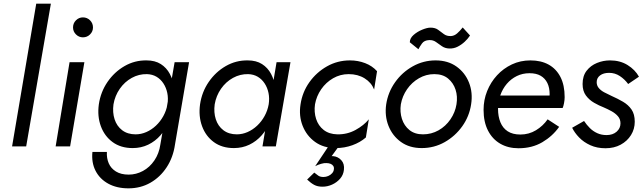

<svg xmlns="http://www.w3.org/2000/svg" viewBox="-20 -800 3511 1049"><path d="M258 -780 123 0H46L178 -780Z M379 -650Q379 -673 395 -689Q411 -705 433 -705Q456 -705 472 -689Q488 -673 488 -650Q488 -628 472 -612Q456 -596 433 -596Q411 -596 395 -612Q379 -628 379 -650ZM441 -460 363 0H284L360 -460Z M564 30Q562 64 574 92Q586 120 613.5 137Q641 154 683 154Q724 154 761 134Q798 114 823.5 76.5Q849 39 856 -10L934 -460H1013L936 -10Q926 60 890.5 114Q855 168 801.5 198.5Q748 229 682 229Q618 229 571.5 203.5Q525 178 502 133Q479 88 485 30ZM520 -230Q530 -298 567.5 -352.5Q605 -407 660.5 -439Q716 -471 781 -470Q827 -470 858.5 -450Q890 -430 908 -396Q926 -362 931.5 -319.5Q937 -277 931 -230Q924 -181 905 -137.5Q886 -94 857 -61Q828 -28 789.5 -9.5Q751 9 705 9Q640 9 595.5 -23.5Q551 -56 531 -110.5Q511 -165 520 -230ZM600 -230Q594 -186 606 -148.5Q618 -111 647.5 -88.5Q677 -66 721 -66Q751 -66 779.5 -78.5Q808 -91 832 -113.5Q856 -136 872.5 -166Q889 -196 895 -230Q900 -263 894 -292Q888 -321 873 -344Q858 -367 835.5 -380.5Q813 -394 783 -395Q739 -396 700 -374.5Q661 -353 634.5 -315Q608 -277 600 -230Z M1567 -460 1487 0H1414L1491 -460ZM1073 -230Q1083 -298 1120.5 -352.5Q1158 -407 1213.5 -439Q1269 -471 1334 -470Q1380 -470 1411.5 -450Q1443 -430 1461 -396Q1479 -362 1484.5 -319.5Q1490 -277 1484 -230Q1477 -181 1458 -137.5Q1439 -94 1410 -61Q1381 -28 1342.5 -9.5Q1304 9 1258 9Q1193 9 1148.5 -23.5Q1104 -56 1084 -110.5Q1064 -165 1073 -230ZM1153 -230Q1147 -186 1159 -148.5Q1171 -111 1200.5 -88.5Q1230 -66 1274 -66Q1304 -66 1332.5 -78.5Q1361 -91 1385 -113.5Q1409 -136 1425.5 -166Q1442 -196 1448 -230Q1453 -263 1447 -292Q1441 -321 1426 -344Q1411 -367 1388.5 -380.5Q1366 -394 1336 -395Q1292 -396 1253 -374.5Q1214 -353 1187.5 -315Q1161 -277 1153 -230Z M1701 -230Q1695 -188 1707 -150.5Q1719 -113 1748.5 -90Q1778 -67 1823 -66Q1877 -65 1922.5 -90Q1968 -115 1995 -148L1979 -49Q1948 -22 1905 -6.5Q1862 9 1815 9Q1748 9 1701.5 -24.5Q1655 -58 1633.5 -112.5Q1612 -167 1622 -230Q1632 -297 1670.5 -351Q1709 -405 1766.5 -437.5Q1824 -470 1892 -470Q1936 -470 1975 -455Q2014 -440 2040 -411L2024 -311Q2009 -349 1972 -372Q1935 -395 1885 -395Q1839 -395 1800 -372.5Q1761 -350 1735 -312.5Q1709 -275 1701 -230ZM1873 -58 1792 53Q1794 53 1796 53Q1798 53 1799 53Q1826 55 1844.5 75Q1863 95 1859 128Q1856 156 1838 176.5Q1820 197 1794.5 208.5Q1769 220 1742 220Q1715 220 1696.5 210Q1678 200 1658 181L1697 143Q1709 153 1719.5 160Q1730 167 1747 167Q1761 167 1773.5 161.5Q1786 156 1794.5 146.5Q1803 137 1804 126Q1806 115 1801 107Q1796 99 1786 95Q1776 91 1763 91Q1752 90 1734.5 95Q1717 100 1702 108L1813 -58Z M2090 -230Q2100 -296 2138.5 -350.5Q2177 -405 2235 -437.5Q2293 -470 2360 -470Q2427 -470 2474 -436.5Q2521 -403 2542.5 -348.5Q2564 -294 2554 -230Q2544 -164 2505.5 -110Q2467 -56 2409.5 -23.5Q2352 9 2284 9Q2217 9 2170.5 -24.5Q2124 -58 2102.5 -112.5Q2081 -167 2090 -230ZM2170 -230Q2164 -188 2176 -150.5Q2188 -113 2217 -89.5Q2246 -66 2291 -66Q2337 -66 2376 -88Q2415 -110 2441 -148Q2467 -186 2474 -230Q2481 -273 2469 -310Q2457 -347 2428 -371Q2399 -395 2353 -395Q2308 -395 2269 -372.5Q2230 -350 2204 -312.5Q2178 -275 2170 -230ZM2219 -569Q2219 -591 2239.5 -609Q2260 -627 2287 -638Q2314 -649 2332 -649Q2358 -649 2374 -637Q2390 -625 2405.5 -613.5Q2421 -602 2444 -603Q2462 -604 2477.5 -617.5Q2493 -631 2508 -650L2548 -606Q2537 -589 2519.5 -572.5Q2502 -556 2480.5 -545Q2459 -534 2434 -535Q2411 -536 2394.5 -547.5Q2378 -559 2362 -570.5Q2346 -582 2325 -581Q2298 -580 2285.5 -562.5Q2273 -545 2266 -531Z M2813 10Q2756 10 2713 -15Q2670 -40 2646 -87Q2622 -134 2622 -200Q2622 -254 2641.5 -302.5Q2661 -351 2695.5 -388.5Q2730 -426 2776.5 -448Q2823 -470 2878 -470Q2936 -470 2977.5 -447Q3019 -424 3042 -379.5Q3065 -335 3065 -269Q3065 -254 3061.5 -236Q3058 -218 3054 -210H2671V-278H3001L2970 -232Q2975 -244 2979 -257.5Q2983 -271 2983 -285Q2983 -321 2970.5 -346.5Q2958 -372 2934 -386Q2910 -400 2873 -400Q2835 -400 2803.5 -384.5Q2772 -369 2749 -342Q2726 -315 2713.5 -279.5Q2701 -244 2701 -205Q2701 -164 2714 -132Q2727 -100 2754 -82.5Q2781 -65 2823 -65Q2870 -65 2908.5 -88.5Q2947 -112 2972 -148L3035 -107Q2999 -56 2943 -23Q2887 10 2813 10Z M3171 -139Q3185 -118 3202.5 -100.5Q3220 -83 3243 -72.5Q3266 -62 3294 -62Q3328 -62 3349 -80.5Q3370 -99 3370 -126Q3370 -149 3356 -165Q3342 -181 3321 -192.5Q3300 -204 3279 -213Q3253 -223 3226 -238.5Q3199 -254 3181 -278.5Q3163 -303 3163 -341Q3163 -385 3185 -413.5Q3207 -442 3241.5 -456Q3276 -470 3313 -470Q3368 -470 3409 -444.5Q3450 -419 3471 -381L3412 -341Q3393 -367 3366.5 -384.5Q3340 -402 3308 -402Q3277 -402 3258.5 -388Q3240 -374 3240 -351Q3240 -333 3251 -319.5Q3262 -306 3280.5 -296Q3299 -286 3321 -276Q3355 -261 3384 -244Q3413 -227 3430.5 -201.5Q3448 -176 3448 -135Q3448 -95 3427.5 -62Q3407 -29 3371 -9.5Q3335 10 3288 10Q3242 10 3205.5 -6.5Q3169 -23 3144 -49Q3119 -75 3106 -102Z"/></svg>

Font: Jost
Style: Italic
Weight: 400
Italic angle: -5°
Version: Version 3.710